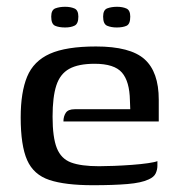

<svg xmlns="http://www.w3.org/2000/svg" viewBox="-20 -540 520 566"><path d="M254 6Q172 6 125.5 -9.5Q79 -25 60 -68Q41 -111 41 -194Q41 -268 60 -314Q79 -360 127 -381.5Q175 -403 263 -403Q364 -403 406 -365.5Q448 -328 448 -246V-182H167Q167 -197 174 -207.5Q181 -218 200 -218H364L363 -244Q362 -300 339.5 -326Q317 -352 259 -352Q211 -352 184 -337Q157 -322 146 -288Q135 -254 135 -196Q135 -135 147.5 -103.5Q160 -72 189.5 -61Q219 -50 272 -50Q290 -50 316 -51Q342 -52 369 -54Q396 -56 416.5 -59Q437 -62 444 -65V-51Q444 -40 439 -29Q434 -18 418 -11Q397 -1 356 2.5Q315 6 254 6ZM324 -459Q308 -459 296 -464Q284 -469 284 -491Q284 -511 296.5 -515.5Q309 -520 325 -520Q341 -520 352.5 -515Q364 -510 364 -491Q364 -469 353 -464Q342 -459 324 -459ZM172 -459Q154 -459 142.5 -464Q131 -469 131 -491Q131 -511 143.5 -515.5Q156 -520 172 -520Q188 -520 199.5 -515Q211 -510 211 -491Q211 -470 200 -464.5Q189 -459 172 -459Z"/></svg>

Font: Genos Medium
Style: Regular
Weight: 500
Designer: Robert E. Leuschke
Foundry: Robert E. Leuschke
Version: Version 1.010; ttfautohint (v1.8.3)